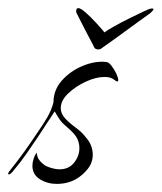

<svg xmlns="http://www.w3.org/2000/svg" viewBox="-44 -454 399 474"><path d="M149 -434Q155 -434 167 -423.5Q179 -413 192 -399Q205 -385 214 -374Q220 -379 237 -388.5Q254 -398 274 -408Q294 -418 310 -425.5Q326 -433 330 -433H332Q335 -433 335 -431Q335 -430 331.5 -426Q328 -422 325 -420Q298 -401 271 -381Q244 -361 207 -335Q204 -332 198 -332Q191 -332 188 -338Q188 -339 181 -352Q174 -365 165.5 -381.5Q157 -398 151 -410Q145 -422 146 -420Q144 -422 144 -426Q144 -434 149 -434ZM96 0Q73 0 54.5 -11.5Q36 -23 36 -45Q36 -53 39 -62Q42 -72 47 -77Q47 -66 54 -57.5Q61 -49 70 -44Q79 -40 87.5 -38Q96 -36 103 -36Q126 -36 139 -52.5Q152 -69 152 -88Q152 -105 143 -118Q137 -126 130 -132.5Q123 -139 115 -146Q109 -151 104 -158Q99 -165 91 -179L49 -115Q34 -93 21 -74Q8 -55 -13 -30Q-19 -23 -22.5 -23.5Q-26 -24 -21 -31Q2 -60 17 -81Q32 -102 52 -132Q62 -146 72.5 -164Q83 -182 88 -201Q88 -232 109 -255.5Q130 -279 160.5 -291.5Q191 -304 218 -301Q224 -301 231 -292Q238 -283 243 -272.5Q248 -262 248 -256Q248 -253 246 -253Q243 -253 238 -257Q230 -264 214 -264Q193 -264 168 -252.5Q143 -241 124.5 -223.5Q106 -206 106 -187Q106 -173 117.5 -161Q129 -149 143.5 -138.5Q158 -128 167 -116Q177 -105 181 -94Q185 -83 185 -72Q185 -53 173 -37.5Q161 -22 144 -12Q123 0 96 0Z"/></svg>

Font: The Nautigal
Style: Regular
Weight: 400
Designer: Robert E. Leuschke
Foundry: Robert E. Leuschke
Version: Version 1.100; ttfautohint (v1.8.3)